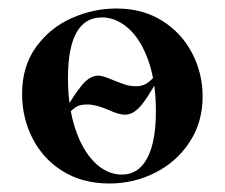

<svg xmlns="http://www.w3.org/2000/svg" viewBox="-20 -419 529 452"><path d="M345 -240H346Q349 -240 351 -237.5Q353 -235 352 -233Q325 -184 308.5 -166.5Q292 -149 274 -149Q260 -149 236 -160Q206 -173 186 -173Q169 -173 160.5 -168Q152 -163 139 -150Q139 -149 137 -149Q135 -149 133 -152Q131 -155 132 -157Q153 -194 172 -217.5Q191 -241 212 -241Q221 -241 245 -231Q262 -224 274 -220Q286 -216 301 -216Q313 -216 322.5 -221Q332 -226 345 -240ZM32 -198Q32 -263 65 -308.5Q98 -354 149 -376.5Q200 -399 254 -399Q316 -399 362 -370Q408 -341 432.5 -293.5Q457 -246 457 -192Q457 -132 427 -85.5Q397 -39 346.5 -13Q296 13 237 13Q175 13 128.5 -15.5Q82 -44 57 -92.5Q32 -141 32 -198ZM347 -157Q347 -227 329 -277Q311 -327 282 -352.5Q253 -378 220 -378Q140 -378 140 -235Q140 -168 157 -116.5Q174 -65 203 -36.5Q232 -8 267 -8Q306 -8 326.5 -46.5Q347 -85 347 -157Z"/></svg>

Font: Cormorant Garamond
Style: Bold
Weight: 700
Designer: Christian Thalmann (Catharsis Fonts)
Foundry: Catharsis Fonts
Version: Version 4.000